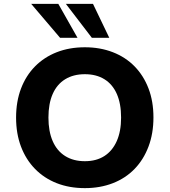

<svg xmlns="http://www.w3.org/2000/svg" viewBox="-20 -960 875 991"><path d="M418 11Q338 11 273 -14.5Q208 -40 161 -88Q114 -136 88.5 -203Q63 -270 63 -353Q63 -436 88.5 -503Q114 -570 161 -617.5Q208 -665 273 -690.5Q338 -716 418 -716Q497 -716 562.5 -690.5Q628 -665 674.5 -617.5Q721 -570 746.5 -503.5Q772 -437 772 -354Q772 -271 746.5 -203.5Q721 -136 674.5 -88Q628 -40 562.5 -14.5Q497 11 418 11ZM418 -128Q477 -128 518.5 -154.5Q560 -181 582.5 -231.5Q605 -282 605 -353Q605 -425 583 -475Q561 -525 519 -551Q477 -577 418 -577Q359 -577 316.5 -551Q274 -525 252 -475Q230 -425 230 -353Q230 -282 252 -231.5Q274 -181 316.5 -154.5Q359 -128 418 -128ZM454 -765 320 -940H460L544 -765ZM290 -765 141 -940H281L380 -765Z"/></svg>

Font: Nunito Sans 8pt ExtraBold
Style: Regular
Weight: 800
Version: Version 3.101;gftools[0.9.27]